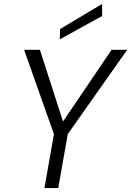

<svg xmlns="http://www.w3.org/2000/svg" viewBox="-20 -952 664 972"><path d="M205 0 253 -273 102 -700H182L299 -337L545 -700H624L323 -273L275 0ZM283 -753 284 -805 497 -932V-871Z"/></svg>

Font: DM Sans 17pt Light
Style: Italic
Weight: 300
Italic angle: -10°
Version: Version 4.004;gftools[0.9.30]